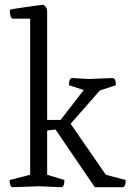

<svg xmlns="http://www.w3.org/2000/svg" viewBox="-20 -782 545 802"><path d="M143 -4 34 0Q20 0 20 -30L106 -52V-704H35Q21 -704 21 -741Q21 -743 87.5 -752.5Q154 -762 161 -762Q177 -753 177 -734V-281H233L330 -406L268 -426Q268 -456 282 -456L350 -452L450 -456Q464 -456 464 -426L397 -404L275 -265L422 -52L505 -30Q505 0 491 0H376L212 -241L177 -237V-52L249 -30Q249 0 235 0Z"/></svg>

Font: Mate
Style: Regular
Weight: 400
Designer: Eduardo Rodriguez Tunni
Foundry: Eduardo Rodriguez Tunni
Version: Version 1.002